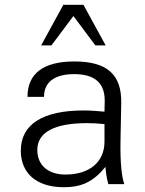

<svg xmlns="http://www.w3.org/2000/svg" viewBox="-20 -770 606 803"><path d="M417 -176C416 -91 353 -40 254 -40C181 -40 136 -79 136 -143C136 -219 212 -255 344 -255C368 -255 389 -254 417 -251ZM67 -140C67 -46 132 13 247 13C323 13 371 -11 421 -72C423 -49 425 -29 433 0H500C490 -26 482 -87 484 -182L487 -337C490 -460 426 -513 291 -513C161 -513 95 -462 95 -365H164C164 -426 208 -460 290 -460C376 -460 418 -423 418 -349L417 -303C394 -305 359 -308 334 -308C159 -309 67 -250 67 -140ZM195 -580 287 -703 379 -580H422L329 -750H245L152 -580Z"/></svg>

Font: Perun Light
Style: Regular
Weight: 300
Foundry: Copyright (c) Stefan Peev, Context Ltd, 2016
Version: Version 1.089